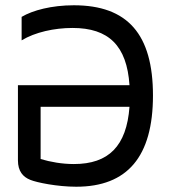

<svg xmlns="http://www.w3.org/2000/svg" viewBox="-20 -699 640 728"><path d="M62 -635V-546C113 -577 186 -593 255 -593C392 -593 461 -526 471 -376H48V-91C48 -50 67 -28 95 -17C119 -7 197 9 269 9C463 9 560 -105 560 -337C560 -569 464 -679 260 -679C176 -679 104 -660 62 -635ZM134 -96V-294H471C460 -145 392 -77 260 -77C215 -77 171 -85 134 -96Z"/></svg>

Font: LT Wave Mono
Style: Regular
Weight: 400
Designer: Daniel Lyons
Version: Version 2.5 (Glyphs App)